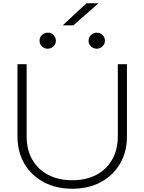

<svg xmlns="http://www.w3.org/2000/svg" viewBox="-20 -1143 884 1175"><path d="M143 -308Q143 -227 177.5 -166.5Q212 -106 275 -73Q338 -40 422 -40Q507 -40 569.5 -73Q632 -106 666.5 -166.5Q701 -227 701 -308V-750H757V-308Q757 -213 714.5 -141Q672 -69 597 -28.5Q522 12 422 12Q323 12 247.5 -28.5Q172 -69 129.5 -141Q87 -213 87 -308V-750H143ZM272 -845Q251 -845 236.5 -859.5Q222 -874 222 -894Q222 -914 236.5 -928.5Q251 -943 272 -943Q293 -943 307.5 -928.5Q322 -914 322 -894Q322 -874 307.5 -859.5Q293 -845 272 -845ZM572 -845Q551 -845 536.5 -859.5Q522 -874 522 -894Q522 -914 536.5 -928.5Q551 -943 572 -943Q593 -943 607.5 -928.5Q622 -914 622 -894Q622 -874 607.5 -859.5Q593 -845 572 -845ZM509 -1123H583L429 -988H364Z"/></svg>

Font: Unbounded ExtraLight
Style: Regular
Weight: 250
Designer: Luke Prowse, Jean-Baptiste Morizot, Fátima Lázaro, Florian Runge
Foundry: NaN
Version: Version 1.701;gftools[0.9.28.dev5+ged2979d]